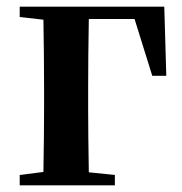

<svg xmlns="http://www.w3.org/2000/svg" viewBox="-20 -555 546 575"><path d="M246 -498Q244 -384 244 -294V-235Q244 -153 246 -39L324 -31V0H39V-31L110 -40Q112 -152 112 -235V-294Q112 -382 110 -496L39 -504V-535H472L478 -328H436L383 -498Z"/></svg>

Font: Source Han Serif JP
Style: Bold
Weight: 700
Designer: Ryoko NISHIZUKA  (kana & ideographs); Frank Grießhammer (Latin, Greek & Cyrillic); Wenlong ZHANG  (bopomofo); Sandoll Co
Foundry: Adobe Systems Incorporated
Version: Version 1.000;PS 1;hotconv 16.6.53;makeotf.lib2.5.65590